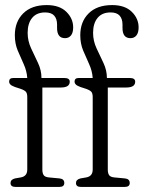

<svg xmlns="http://www.w3.org/2000/svg" viewBox="-20 -737 566 757"><path d="M147 -68Q147 -54.5 152 -46.8Q157 -39 172.5 -37.5L215 -33.5Q233.5 -31.5 233.5 -15.5Q233.5 0 214 0H41Q21.5 0 21.5 -15.5Q21.5 -29 39 -33.5L62 -37.5Q87.5 -42 87.5 -68.5V-354Q87.5 -369 82 -375.2Q76.5 -381.5 60.5 -387L39 -394Q25.5 -399 20.8 -404Q16 -409 16 -415.5Q16 -429.5 32.5 -429.5H87.5Q85.5 -458 73.5 -484Q61.5 -510 50 -537.5Q38.5 -565 38.5 -598Q38.5 -651.5 71.5 -684.2Q104.5 -717 164 -717Q214.5 -717 241.5 -690.5Q268.5 -664 268.5 -629Q268.5 -608 259.8 -597.2Q251 -586.5 236.5 -586.5Q205 -586.5 205 -626.5V-640Q205 -662.5 193.8 -675.2Q182.5 -688 158 -688Q124.5 -688 106.8 -666.5Q89 -645 89 -607.5Q89 -575.5 102.8 -546.2Q116.5 -517 130 -488.5Q143.5 -460 143.5 -429.5H233.5Q255 -429.5 255 -415Q255 -392 220 -392H147ZM405 -68Q405 -54.5 410 -46.8Q415 -39 430.5 -37.5L473 -33.5Q491.5 -31.5 491.5 -15.5Q491.5 0 472 0H299Q279.5 0 279.5 -15.5Q279.5 -29 297 -33.5L320 -37.5Q345.5 -42 345.5 -68.5V-354Q345.5 -369 340 -375.2Q334.5 -381.5 318.5 -387L297 -394Q283.5 -399 278.8 -404Q274 -409 274 -415.5Q274 -429.5 290.5 -429.5H345.5Q343.5 -458 331.5 -484Q319.5 -510 308 -537.5Q296.5 -565 296.5 -598Q296.5 -651.5 329.5 -684.2Q362.5 -717 422 -717Q472.5 -717 499.5 -690.5Q526.5 -664 526.5 -629Q526.5 -608 517.8 -597.2Q509 -586.5 494.5 -586.5Q463 -586.5 463 -626.5V-640Q463 -662.5 451.8 -675.2Q440.5 -688 416 -688Q382.5 -688 364.8 -666.5Q347 -645 347 -607.5Q347 -575.5 360.8 -546.2Q374.5 -517 388 -488.5Q401.5 -460 401.5 -429.5H491.5Q513 -429.5 513 -415Q513 -392 478 -392H405Z"/></svg>

Font: Fraunces 144pt SuperSoft Light
Style: Regular
Weight: 300
Version: Version 1.000;[0bf87f6ff]